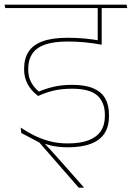

<svg xmlns="http://www.w3.org/2000/svg" viewBox="-35 -646 580 844"><path d="M328.5 -610.5H516L513 -625.5H325ZM411.5 -615.5H394.5V-487L411.5 -487.5ZM524.5 -610.5 521.5 -625.5H-15L-12 -610.5ZM394.5 -616V-462L412 -451.5V-616ZM333.5 179V177.5L233.5 64.5Q218 47 206 33.8Q194 20.5 182.5 7.8Q171 -5 157 -19.5V-23.5L58.5 -61.5L138 -19.5L311 179ZM56 -85 58.5 -61.5 116 -34Q146.5 -17 183 -7.8Q219.5 1.5 263 1.5Q323 1.5 363.2 -13.5Q403.5 -28.5 423.8 -58.8Q444 -89 444 -135V-142Q444 -183.5 427.8 -212.8Q411.5 -242 375.8 -257.5Q340 -273 282 -273Q237.5 -273 201.8 -264.8Q166 -256.5 136 -243.5Q114.5 -261 101.8 -284.8Q89 -308.5 89 -340V-343.5Q89 -382.5 106.5 -409.2Q124 -436 162.2 -449.8Q200.5 -463.5 263 -463.5Q301.5 -463.5 337.5 -460Q373.5 -456.5 412 -449.5V-466Q376 -473 339 -476.5Q302 -480 262.5 -480Q194 -480 151.8 -464.2Q109.5 -448.5 90.2 -418.2Q71 -388 71 -344V-339.5Q71 -306 86.2 -276.8Q101.5 -247.5 132.5 -224Q166.5 -239.5 201.2 -247.8Q236 -256 282 -256Q360.5 -256 393.2 -225.8Q426 -195.5 426 -141.5V-135.5Q426 -96 407.8 -69.2Q389.5 -42.5 353.2 -29Q317 -15.5 262.5 -15.5Q220.5 -15.5 184.2 -25Q148 -34.5 116 -50.2Q84 -66 56 -85Z"/></svg>

Font: Anek Devanagari Medium Thin
Style: Regular
Weight: 250
Version: Version 1.003